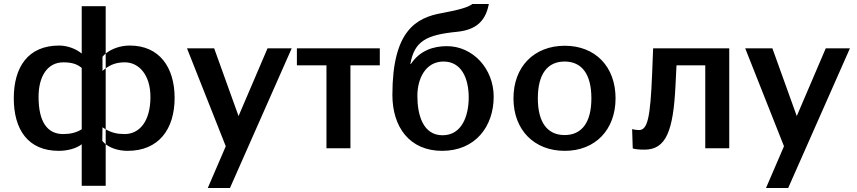

<svg xmlns="http://www.w3.org/2000/svg" viewBox="-20 -742 4287 961"><path d="M389 -95C362 -78 332 -71 296 -71C217 -71 173 -132 173 -257C173 -362 219 -430 297 -430C338 -430 365 -422 389 -402ZM493 -105C498 -101 504 -98 509 -95V-20C503 -25 497 -31 492 -37ZM509 -400C504 -396 498 -392 493 -387V-458C498 -464 503 -469 509 -474ZM509 -400C536 -419 563 -430 605 -430C676 -430 733 -366 733 -257C733 -132 676 -71 604 -71C566 -71 538 -78 509 -95ZM509 -711H389V-474C360 -498 317 -514 276 -514C120 -514 49 -406 49 -250C49 -95 119 13 274 13C313 13 360 3 389 -20V188H509V-20C539 3 580 13 619 13C774 13 854 -95 854 -252C854 -406 777 -514 630 -514C582 -514 539 -498 509 -474Z M1052 -500H916L1110 -10L1020 199H1131L1440 -500H1319L1174 -161Z M1614 0H1734V-415H1881V-500H1466V-415H1614Z M2069 -262C2069 -347 2109 -434 2200 -434C2289 -434 2326 -351 2326 -254C2326 -166 2294 -65 2195 -65C2097 -65 2069 -167 2069 -262ZM1944 -267C1944 -106 2030 13 2193 13C2360 13 2451 -110 2451 -258C2451 -398 2347 -511 2217 -511C2150 -511 2082 -490 2036 -421L2034 -422C2054 -537 2115 -568 2269 -583C2376 -594 2412 -649 2427 -722H2344C2325 -706 2276 -692 2194 -677C2062 -654 1944 -588 1944 -267Z M2550 -250C2550 -92 2653 13 2807 13C2959 13 3061 -92 3061 -250C3061 -408 2960 -513 2807 -513C2653 -513 2550 -408 2550 -250ZM2672 -250C2672 -371 2720 -434 2806 -434C2892 -434 2940 -371 2940 -250C2940 -129 2892 -66 2806 -66C2720 -66 2672 -129 2672 -250Z M3144 -94 3147 1C3161 5 3178 7 3206 7C3314 7 3350 -87 3361 -314L3366 -415H3510V0H3630V-500H3249L3244 -372C3235 -151 3221 -91 3178 -91C3170 -91 3151 -93 3145 -96Z M3846 -500H3710L3904 -10L3814 199H3925L4234 -500H4113L3968 -161Z"/></svg>

Font: Perun SemiBold
Style: Regular
Weight: 600
Foundry: Copyright (c) Stefan Peev, Context Ltd, 2016
Version: Version 1.089